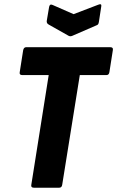

<svg xmlns="http://www.w3.org/2000/svg" viewBox="-20 -875 546 895"><path d="M138 0Q123 0 126 -14L207 -525H84Q69 -525 72 -539L88 -641Q91 -655 102 -655H494Q509 -655 506 -641L490 -539Q488 -525 476 -525H352L270 -14Q268 0 256 0ZM438 -853Q455 -860 452 -845L441 -773Q440 -767 438 -763Q436 -759 430 -757L317 -708Q308 -704 300 -708L208 -760Q202 -763 199.5 -767.5Q197 -772 198 -778L209 -843Q212 -858 225 -852L323 -809Z"/></svg>

Font: Sofia Sans Condensed Black
Style: Italic
Weight: 900
Italic angle: -9°
Version: Version 4.100